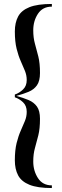

<svg xmlns="http://www.w3.org/2000/svg" viewBox="-20 -800 312 970"><path d="M242 150Q169.5 150 128.8 133.5Q88 117 71.5 85.8Q55 54.5 55 10Q55 -41.5 64 -77.5Q73 -113.5 85 -140.2Q97 -167 106 -189.2Q115 -211.5 115 -235Q115 -266 96.2 -283.5Q77.5 -301 55 -308.5V-322.5Q77.5 -330 96.2 -347.8Q115 -365.5 115 -396Q115 -419.5 106 -441.8Q97 -464 85 -490.8Q73 -517.5 64 -553.5Q55 -589.5 55 -641Q55 -685.5 71.5 -716.5Q88 -747.5 128.8 -763.8Q169.5 -780 242 -780V-766.5Q195.5 -766.5 171.8 -730.5Q148 -694.5 148 -647Q148 -609 156.5 -579Q165 -549 173.5 -515Q182 -481 182 -431Q182 -391 166.8 -369.2Q151.5 -347.5 124.5 -336.2Q97.5 -325 62.5 -315.5Q97.5 -306 124.5 -294.5Q151.5 -283 166.8 -261.5Q182 -240 182 -200Q182 -150 173.5 -116Q165 -82 156.5 -52Q148 -22 148 16Q148 63 171.8 99.8Q195.5 136.5 242 136.5Z"/></svg>

Font: Bodoni* 16
Style: Regular
Weight: 400
Version: Version 2.2